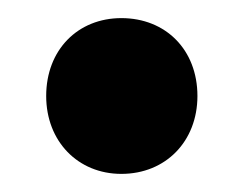

<svg xmlns="http://www.w3.org/2000/svg" viewBox="-20 -395 272 212"><path d="M114 -375C66 -375 31 -340 31 -289C31 -239 66 -203 114 -203C163 -203 198 -239 198 -289C198 -340 163 -375 114 -375Z"/></svg>

Font: Juman SemiBold
Style: Regular
Weight: 600
Designer: Bandar Raffah (Arabic) Julieta Ulanovsky (Latin)
Foundry: Caramella
Version: Version 5.022;PS 005.022;hotconv 1.0.88;makeotf.lib2.5.64775